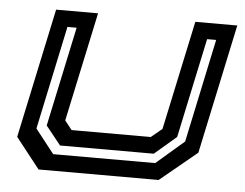

<svg xmlns="http://www.w3.org/2000/svg" viewBox="-44 -593 824 645"><g transform="rotate(5 368.0 -270.0)"><path d="M108 0 27 -103 120 -540H261.5L183 -172L207 -141.5H474L511 -172L589.5 -540H731L638 -103L513 0ZM152.5 -55.5H496.5L590.5 -136.5L664.5 -485.5H634L562.5 -149.5L489 -86.5H173L122.5 -149.5L194 -485.5H163L89 -136.5Z"/></g></svg>

Font: Tourney Expanded SemiBold
Style: Italic
Weight: 600
Width: 7
Italic angle: -12°
Designer: Tyler Finck
Foundry: Etcetera Type Co
Version: Version 1.010; ttfautohint (v1.8.3)